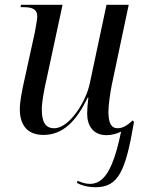

<svg xmlns="http://www.w3.org/2000/svg" viewBox="-20 -556 602 804"><path d="M380 228C476 228 506 161 541 -45L536 -52C513 -31 495 -19 472 -19C445 -19 434 -43 434 -88C434 -116 442 -171 448 -200L519 -536H426L356 -207C341 -132 271 -19 207 -19C168 -19 155 -48 155 -100C155 -129 166 -187 175 -225L242 -536H68L66 -526H77C113 -526 136 -519 136 -487C136 -475 130 -445 126 -421L81 -216C73 -180 63 -132 63 -99C63 -40 88 9 162 9C245 9 300 -50 347 -147H350C347 -123 345 -97 345 -80C345 -30 370 10 426 10C448 10 469 4 487 -5C453 161 413 214 356 214C337 214 318 207 305 201L302 210C318 219 346 228 380 228Z"/></svg>

Font: Noto Serif Display SemiCondensed
Style: Italic
Weight: 400
Width: 4
Italic angle: -12°
Designer: Monotype Design Team
Foundry: Monotype Imaging Inc.
Version: Version 2.009